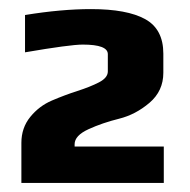

<svg xmlns="http://www.w3.org/2000/svg" viewBox="-20 -675 418 422"><path d="M340 -273V-353H144V-358C144 -370.7 154.2 -381.7 174.5 -391C194.8 -400.3 217.2 -408 241.5 -414C265.8 -420 288.2 -431.7 308.5 -449C328.8 -466.3 339 -488.3 339 -515V-557C339 -593 325.7 -618.3 299 -633C272.3 -647.7 232.7 -655 180 -655C136.7 -655 88.3 -650.7 35 -642V-560C101 -571.3 143.3 -577 162 -577C198.7 -577 217 -570 217 -556V-518C217 -508.7 210.5 -500.7 197.5 -494C184.5 -487.3 168.7 -481 150 -475C131.3 -469 112.7 -462 94 -454C75.3 -446 59.5 -434 46.5 -418C33.5 -402 27 -383 27 -361V-273Z"/></svg>

Font: Play
Style: Bold
Weight: 700
Designer: Jonas Hecksher
Foundry: Jonas Hecksher, Playtypeª, e-types AS
Version: Version 1.002